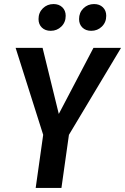

<svg xmlns="http://www.w3.org/2000/svg" viewBox="-20 -927 617 947"><path d="M320 -262 283 0H156L193 -262L57 -691H190L270 -365L441 -691H577ZM170 -833Q170 -865 191.5 -886Q213 -907 244 -907Q271 -907 287.5 -891Q304 -875 304 -849Q304 -817 282.5 -796Q261 -775 230 -775Q203 -775 186.5 -791Q170 -807 170 -833ZM370 -833Q370 -865 391.5 -886Q413 -907 444 -907Q471 -907 487.5 -891Q504 -875 504 -849Q504 -817 482.5 -796Q461 -775 430 -775Q403 -775 386.5 -791Q370 -807 370 -833Z"/></svg>

Font: Fira Sans Condensed Medium
Style: Italic
Weight: 500
Width: 3
Italic angle: -8°
Designer: bBox Type GmbH & Carrois Corporate GbR & Edenspiekermann AG
Foundry: bBox Type GmbH & Carrois Corporate GbR & Edenspiekermann AG
Version: Version 4.301